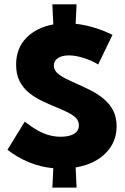

<svg xmlns="http://www.w3.org/2000/svg" viewBox="-20 -811 580 890"><path d="M14.6 -116.7 94.7 -247.1Q126.5 -222.2 154.1 -206.8Q181.6 -191.4 207.8 -184.3Q233.9 -177.2 260.7 -177.2Q287.6 -177.2 306.6 -183.3Q325.7 -189.5 335.7 -201.2Q345.7 -212.9 345.7 -229.5Q345.7 -250.5 331.1 -264.9Q316.4 -279.3 292.7 -290.8Q269 -302.2 241.7 -313.5Q209.5 -326.7 176.5 -342.3Q143.6 -357.9 116 -379.6Q88.4 -401.4 71.5 -433.3Q54.7 -465.3 54.7 -510.7Q54.7 -587.9 102.5 -636Q150.4 -684.1 227.1 -697.8L222.7 -791H335L330.6 -700.7Q371.1 -696.3 414.3 -683.6Q457.5 -670.9 501.5 -649.4L435.1 -512.2Q403.8 -531.2 366.7 -542.7Q329.6 -554.2 299.3 -554.2Q267.1 -554.2 248.3 -541.5Q229.5 -528.8 229.5 -507.3Q229.5 -488.3 243.9 -474.1Q258.3 -460 282.5 -447.8Q306.6 -435.5 335.4 -422.9Q366.7 -409.2 399.2 -392.8Q431.6 -376.5 459.2 -354Q486.8 -331.5 503.7 -300.3Q520.5 -269 520.5 -225.6Q520.5 -176.3 497.3 -136.7Q474.1 -97.2 431.4 -70.8Q388.7 -44.4 330.6 -34.7L335 58.6H222.7L227.1 -31.2Q169.4 -36.6 115.2 -58.6Q61 -80.6 14.6 -116.7Z"/></svg>

Font: Kumbh Sans Black
Style: Regular
Weight: 900
Version: Version 1.005